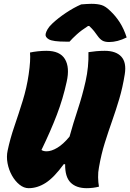

<svg xmlns="http://www.w3.org/2000/svg" viewBox="-20 -975 683 1005"><path d="M130 10Q105 10 82 -8.5Q59 -27 42.5 -56.5Q26 -86 19.5 -120.5Q13 -155 20 -187Q33 -249 55.5 -314.5Q78 -380 99 -448Q120 -516 130 -585Q141 -660 137 -700Q155 -704 178 -706.5Q201 -709 223 -709Q294 -709 320 -665.5Q346 -622 329 -547Q310 -459 277.5 -374Q245 -289 197 -190Q207 -183 224 -183Q249 -183 280 -201.5Q311 -220 344 -260Q363 -329 387 -401.5Q411 -474 428 -549.5Q445 -625 443 -702Q461 -705 483.5 -707Q506 -709 528 -709Q587 -709 615 -678.5Q643 -648 633 -586Q622 -517 604.5 -458Q587 -399 567 -342.5Q547 -286 528.5 -227Q510 -168 498 -99Q493 -74 493.5 -47Q494 -20 498 2Q483 6 466.5 8Q450 10 434 10Q379 10 349.5 -19.5Q320 -49 321 -115L314 -116Q263 -46 219.5 -18Q176 10 130 10ZM405 -952Q417 -953 432.5 -954Q448 -955 458 -955Q490 -955 511.5 -948.5Q533 -942 557 -918Q586 -891 607.5 -857Q629 -823 643 -779Q595 -755 551 -755Q529 -755 516 -762.5Q503 -770 491 -787Q482 -800 472.5 -812Q463 -824 447 -839H441Q405 -816 381.5 -794.5Q358 -773 344 -757H325Q257 -757 236 -769Q215 -781 219 -798Q221 -808 229 -822Q237 -836 254 -852Q285 -881 325.5 -908Q366 -935 405 -952Z"/></svg>

Font: Recursive Mn Csl St Blk
Style: Italic
Weight: 900
Italic angle: -15°
Monospace: yes
Version: Version 1.079;hotconv 1.0.112;makeotfexe 2.5.65598; ttfautoh